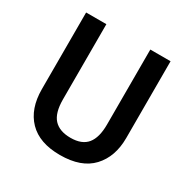

<svg xmlns="http://www.w3.org/2000/svg" viewBox="-163 -861 999 1018"><g transform="rotate(30 336.5 -352.0)"><path d="M595 -244Q595 -129 530 -59.5Q465 10 335 10Q209 10 143.5 -57.5Q78 -125 78 -245V-714H202V-254Q202 -171 236 -134Q270 -97 338 -97Q407 -97 439 -136Q471 -175 471 -255V-714H595Z"/></g></svg>

Font: Noto Sans Arabic UI SmCn SmBd
Style: Regular
Weight: 600
Width: 4
Designer: Monotype Design Team, Nadine Chahine and Nizar Qandah
Foundry: Monotype Imaging Inc.
Version: Version 2.010; ttfautohint (v1.8.4.7-5d5b)